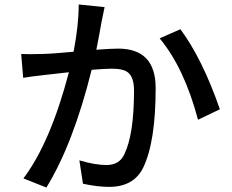

<svg xmlns="http://www.w3.org/2000/svg" viewBox="-20 -812 1040 861"><path d="M449 -780Q447 -768 442 -746L435 -712Q427 -664 412 -589Q479 -594 510 -594Q678 -594 678 -417Q678 -175 622 -60Q580 26 469 26Q418 26 352 12L336 -93Q406 -72 457 -72Q515 -72 537 -119Q581 -208 581 -406Q581 -465 554 -487Q533 -504 481 -504Q453 -504 391 -499Q308 -166 188 29L85 -12Q206 -172 289 -488Q186 -477 182 -476Q111 -468 84 -463L75 -570Q106 -568 170 -570Q216 -571 310 -580Q333 -700 333 -792ZM789 -681Q888 -547 966 -322L868 -275Q806 -508 696 -640Z"/></svg>

Font: Noto Sans S Chinese Medium
Style: Regular
Weight: 500
Designer: Ryoko NISHIZUKA  (kana & ideographs); Paul D. Hunt (Latin, Greek & Cyrillic); Wenlong ZHANG  (bopomofo); Sandoll Communi
Foundry: Adobe Systems Incorporated
Version: Version 1.000;PS 1;hotconv 1.0.78;makeotf.lib2.5.61930